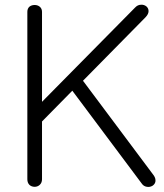

<svg xmlns="http://www.w3.org/2000/svg" viewBox="-20 -754 675 792"><path d="M92.8 -705.1V-14.6Q92.8 0 101.6 8.8Q110.4 16.6 123 16.6Q134.8 16.6 143.6 8.8Q153.3 0 153.3 -14.6V-252.9L278.3 -379.9L564.5 2.9Q572.3 14.6 585.9 16.6Q597.7 18.6 608.4 12.7Q619.1 5.9 621.1 -4.9Q623 -17.6 614.3 -30.3L322.3 -420.9L581.1 -683.6Q592.8 -696.3 592.8 -708Q592.8 -719.7 584 -727.5Q574.2 -735.4 561.5 -734.4Q547.9 -734.4 537.1 -722.7L153.3 -334V-705.1Q153.3 -718.8 143.6 -726.6Q134.8 -733.4 123 -733.4Q110.4 -733.4 101.6 -726.6Q92.8 -718.8 92.8 -705.1Z"/></svg>

Font: Gulim
Style: Regular
Weight: 400
Version: Version 2.21